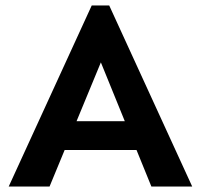

<svg xmlns="http://www.w3.org/2000/svg" viewBox="-20 -678 730 698"><path d="M11.7 0 313.5 -658.2H377L678.7 0H530.3L346.7 -451.2L160.2 0ZM163.1 -132.8V-237.3H529.3V-132.8Z"/></svg>

Font: Sen SemiBold
Style: Regular
Weight: 600
Designer: Kosal Sen, Philatype
Foundry: Philatype
Version: Version 2.000;gftools[0.9.31]